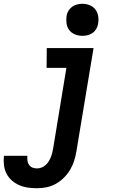

<svg xmlns="http://www.w3.org/2000/svg" viewBox="-90 -775 610 1018"><path d="M106 223Q81 223 57 219.5Q33 216 11.5 206.5Q-10 197 -27.5 181.5Q-45 166 -55.5 145.5Q-66 125 -69 100.5Q-72 76 -69 51H55Q54 64 55.5 76.5Q57 89 64 99Q71 109 82 113.5Q93 118 106 118Q118 118 130 113.5Q142 109 151.5 100.5Q161 92 168 81Q175 70 179.5 58.5Q184 47 187 35Q190 23 192 11L262 -415H157L158 -520H406L315 28Q311 53 303 78Q295 103 281.5 125.5Q268 148 248.5 167.5Q229 187 205.5 200Q182 213 156.5 218Q131 223 106 223ZM347 -585Q327 -585 308 -592.5Q289 -600 277.5 -615Q266 -630 263 -650Q260 -670 263 -691Q265 -705 273 -718Q281 -731 293 -739.5Q305 -748 319 -751.5Q333 -755 347 -755Q367 -755 385.5 -747.5Q404 -740 415.5 -725Q427 -710 430.5 -690Q434 -670 430 -649Q428 -635 420.5 -622Q413 -609 401 -600.5Q389 -592 375 -588.5Q361 -585 347 -585Z"/></svg>

Font: Iosevka Curly Slab Extrabold
Style: Italic
Weight: 800
Italic angle: -9°
Monospace: yes
Designer: Belleve Invis
Foundry: Belleve Invis
Version: Version 22.1.2; ttfautohint (v1.8.4)